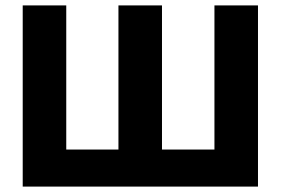

<svg xmlns="http://www.w3.org/2000/svg" viewBox="-20 -690 1038 710"><path d="M64 0H934V-670H773V-137H579V-670H418V-137H225V-670H64Z"/></svg>

Font: LT Wave Alt Black
Style: Regular
Weight: 900
Designer: Daniel Lyons
Version: Version 2.5 (Glyphs App)